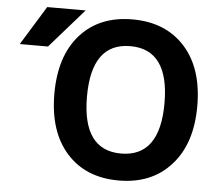

<svg xmlns="http://www.w3.org/2000/svg" viewBox="-54 -823 1007 894"><g transform="rotate(5 450.0 -376.5)"><path d="M776.4 -88.9Q686.5 11.7 532.2 11.7Q377.9 11.7 288.6 -88.4Q199.2 -188.5 199.2 -365.2Q199.2 -542 288.6 -641.6Q377.9 -741.2 532.2 -741.2Q686.5 -741.2 776.9 -641.6Q867.2 -542 867.2 -365.2Q867.2 -188.5 776.4 -88.9ZM130.9 -763.7H310.5L150.4 -581.1H18.6ZM532.2 -114.3Q713.9 -114.3 713.9 -365.2Q713.9 -616.2 532.7 -616.2Q351.6 -616.2 351.6 -365.2Q351.6 -114.3 532.2 -114.3Z"/></g></svg>

Font: Gen Shin Gothic Bold
Style: Bold
Weight: 700
Designer: [Source Han Sans]
Ryoko NISHIZUKA  (kana & ideographs); Paul D. Hunt (Latin, Greek & Cyrillic); Wenlong ZHANG  (bopomofo
Version: Version 1.002.20150607